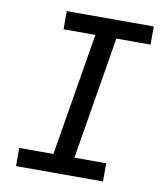

<svg xmlns="http://www.w3.org/2000/svg" viewBox="-82 -805 765 874"><g transform="rotate(10 300.0 -367.5)"><path d="M51 0V-84H209L303 -651H156V-735H558V-651H400L306 -84H453V0Z"/></g></svg>

Font: Iosevka Slab Medium Extended
Style: Italic
Weight: 500
Width: 7
Italic angle: -9°
Monospace: yes
Designer: Belleve Invis
Foundry: Belleve Invis
Version: Version 11.1.0; ttfautohint (v1.8.3)